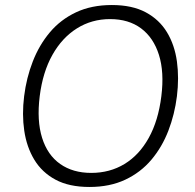

<svg xmlns="http://www.w3.org/2000/svg" viewBox="-20 -732 776 764"><path d="M336 12Q255 12 201 -17Q147 -46 116.5 -96.5Q86 -147 76.5 -212Q67 -277 76 -349Q85 -422 110.5 -487.5Q136 -553 178.5 -603.5Q221 -654 282.5 -683Q344 -712 425 -712Q506 -712 560 -683Q614 -654 644.5 -603.5Q675 -553 684 -487.5Q693 -422 684 -349Q675 -277 650 -212Q625 -147 582.5 -96.5Q540 -46 478.5 -17Q417 12 336 12ZM343 -44Q417 -44 475.5 -79.5Q534 -115 572 -183.5Q610 -252 622 -349Q634 -445 612.5 -513.5Q591 -582 541.5 -619Q492 -656 418 -656Q345 -656 286 -619Q227 -582 188.5 -513.5Q150 -445 138 -349Q126 -252 147.5 -183.5Q169 -115 219.5 -79.5Q270 -44 343 -44Z"/></svg>

Font: Inclusive Sans Light
Style: Italic
Weight: 300
Italic angle: -7°
Designer: Olivia King
Foundry: Olivia King
Version: Version 2.004